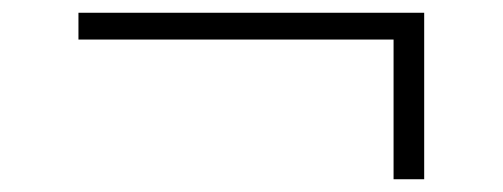

<svg xmlns="http://www.w3.org/2000/svg" viewBox="-20 -431 788 301"><path d="M597 -150V-369H103V-411H645V-150Z"/></svg>

Font: Nunito Sans 10pt Expanded ExtraLight
Style: Regular
Weight: 250
Width: 7
Designer: Vernon Adams
Foundry: Vernon Adams
Version: Version 3.101;gftools[0.9.27]